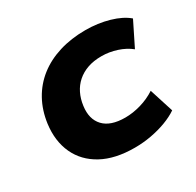

<svg xmlns="http://www.w3.org/2000/svg" viewBox="-119 -639 801 784"><g transform="rotate(-30 281.5 -247.5)"><path d="M306 11Q214 11 152.5 -22.5Q91 -56 63.5 -115.5Q36 -175 46 -252Q54 -311 80 -358Q106 -405 148 -438Q190 -471 246.5 -488.5Q303 -506 370 -506Q429 -506 481 -491Q533 -476 563 -450L507 -337Q481 -358 445.5 -369.5Q410 -381 374 -381Q337 -381 308.5 -371Q280 -361 259 -342.5Q238 -324 225.5 -298.5Q213 -273 209 -242Q201 -183 233 -149Q265 -115 334 -115Q370 -115 408 -126Q446 -137 478 -158L514 -45Q489 -28 455.5 -15.5Q422 -3 384 4Q346 11 306 11Z"/></g></svg>

Font: Nunito Sans 10pt SemiExpanded ExtraBold
Style: Italic
Weight: 800
Width: 6
Italic angle: -9°
Designer: Vernon Adams
Foundry: Vernon Adams
Version: Version 3.101;gftools[0.9.27]